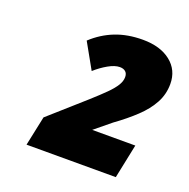

<svg xmlns="http://www.w3.org/2000/svg" viewBox="-88 -939 601 609"><g transform="rotate(20 212.5 -634.5)"><path d="M62 -415.5 83 -515.1 200.7 -619.6Q229 -645 247.1 -663.1Q265.1 -681.2 273.9 -695.6Q282.7 -710 282.7 -723.6Q282.7 -735.8 275.6 -741.9Q268.6 -748 256.3 -748Q239.7 -748 217.8 -735.6Q195.8 -723.1 176.3 -705.6L128.4 -791Q162.1 -822.3 203.1 -838.4Q244.1 -854.5 295.4 -854.5Q354.5 -854.5 389.6 -826.7Q424.8 -798.8 424.8 -752Q424.8 -717.3 408.7 -687.5Q392.6 -657.7 363.5 -630.4Q334.5 -603 295.9 -575.2L241.7 -530.8H387.2L363.3 -415.5Z"/></g></svg>

Font: Open Sans SemiCondensed ExtraBold
Style: Italic
Weight: 800
Width: 4
Italic angle: -12°
Designer: Monotype Design Team
Foundry: Monotype Imaging Inc.
Version: Version 3.003